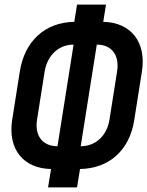

<svg xmlns="http://www.w3.org/2000/svg" viewBox="-20 -790 641 835"><path d="M189 25H315L328 -55C455 -57 544 -137 564 -269L597 -478C618 -608 548 -693 429 -695L441 -770H315L303 -695C176 -693 87 -612 66 -478L33 -269C13 -141 82 -57 202 -55ZM230 -154C166 -154 130 -199 141 -269L174 -478C186 -551 236 -596 300 -596ZM331 -154 401 -596C465 -596 501 -551 489 -478L456 -269C445 -199 395 -154 331 -154Z"/></svg>

Font: JetBrains Mono
Style: Bold Italic
Weight: 558
Italic angle: -9°
Monospace: yes
Designer: Philipp Nurullin, Konstantin Bulenkov
Foundry: JetBrains
Version: Version 2.305